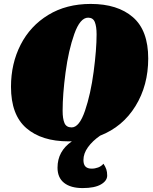

<svg xmlns="http://www.w3.org/2000/svg" viewBox="-20 -700 779 978"><path d="M405 115Q405 138 415.5 148.5Q426 159 447 159Q464 159 480 153Q496 147 507 134Q517 149 521.5 162.5Q526 176 526 194Q526 221 494 239.5Q462 258 401 258Q340 258 306.5 231.5Q273 205 273 154Q273 70 346 20H329Q192 20 114 -47.5Q36 -115 36 -258Q36 -376 85 -472Q134 -568 226 -624Q318 -680 442 -680Q579 -680 657 -612.5Q735 -545 735 -402Q735 -265 670 -159.5Q605 -54 490 -9Q451 18 428 50Q405 82 405 115ZM345 -51Q384 -51 413 -136Q442 -221 457 -334.5Q472 -448 472 -525Q472 -565 463 -587.5Q454 -610 429 -610Q388 -610 358.5 -527Q329 -444 314 -331.5Q299 -219 299 -136Q299 -95 308.5 -73Q318 -51 345 -51Z"/></svg>

Font: Sansita Black Italic
Style: Regular
Weight: 900
Italic angle: -11°
Designer: Pablo Cosgaya
Foundry: Omnibus-Type
Version: Version 1.006